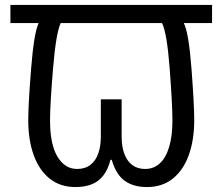

<svg xmlns="http://www.w3.org/2000/svg" viewBox="-20 -734 898 775"><path d="M285 21Q223 21 180.5 -13Q138 -47 116 -108Q94 -169 94 -249Q94 -311 105.5 -456Q117 -601 136 -641H22V-714H836V-641H722Q742 -601 753 -456Q764 -311 764 -249Q764 -169 742 -108Q720 -47 677.5 -13Q635 21 573 21Q518 21 483 -4.5Q448 -30 431 -89H426Q416 -50 397 -25.5Q378 -1 350 10Q322 21 285 21ZM291 -52Q324 -52 345.5 -69Q367 -86 377 -115.5Q387 -145 387 -182V-333H471V-182Q471 -141 482.5 -111.5Q494 -82 515 -67Q536 -52 566 -52Q600 -52 624.5 -74Q649 -96 662.5 -140Q676 -184 676 -248Q676 -311 665 -456Q654 -601 634 -641H225Q206 -601 194 -456Q182 -311 182 -248Q182 -151 212 -101.5Q242 -52 291 -52Z"/></svg>

Font: telugu115
Style: Regular
Weight: 400
Designer: Jelle Bosma - Monotype Design Team
Foundry: Monotype Imaging Inc.
Version: Version 2.003